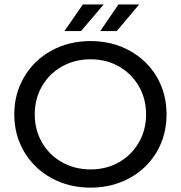

<svg xmlns="http://www.w3.org/2000/svg" viewBox="-20 -836 812 863"><path d="M211.6 -35.4C263.7 -6.9 322.3 7.4 387.3 7.4C451.7 7.4 510 -6.9 562.1 -35.4C614.3 -63.9 655 -103.2 684.5 -153.2C713.9 -203.2 728.6 -259.4 728.6 -322C728.6 -384.6 713.9 -440.8 684.5 -490.8C655 -540.8 614.3 -580.1 562.1 -608.6C510 -637.1 451.7 -651.4 387.3 -651.4C322.3 -651.4 263.7 -637.1 211.6 -608.6C159.5 -580.1 118.5 -540.7 88.8 -490.4C59 -440.1 44.2 -383.9 44.2 -322C44.2 -260.1 59 -203.9 88.8 -153.6C118.5 -103.3 159.5 -63.9 211.6 -35.4ZM514.7 -106.7C477 -85.3 434.5 -74.5 387.3 -74.5C340.1 -74.5 297.3 -85.3 259 -106.7C220.6 -128.2 190.6 -157.8 168.8 -195.5C147 -233.2 136.2 -275.4 136.2 -322C136.2 -368.6 147 -410.8 168.8 -448.5C190.6 -486.2 220.6 -515.8 259 -537.3C297.3 -558.7 340.1 -569.5 387.3 -569.5C434.5 -569.5 477 -558.7 514.7 -537.3C552.5 -515.8 582.2 -486.2 604 -448.5C625.8 -410.8 636.6 -368.6 636.6 -322C636.6 -275.4 625.8 -233.2 604 -195.5C582.2 -157.8 552.5 -128.2 514.7 -106.7ZM352.4 -816 269.6 -696.4H344.1L446.2 -816ZM512.4 -816 430.6 -696.4H505.1L605.4 -816Z"/></svg>

Font: Montserrat Ace
Style: Regular
Weight: 500
Designer: Julieta Ulanovsky
Foundry: Julieta Ulanovsky
Version: Version 1